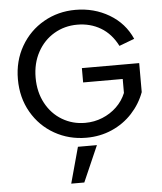

<svg xmlns="http://www.w3.org/2000/svg" viewBox="-62 -761 899 1068"><g transform="rotate(-5 387.5 -226.5)"><path d="M47 -350Q47 -452 94 -533.5Q141 -615 221.5 -661Q302 -707 399 -707Q503 -707 587.5 -657Q672 -607 711 -518L626 -486Q591 -555 533 -589.5Q475 -624 402 -624Q331 -624 272.5 -589.5Q214 -555 180 -492.5Q146 -430 146 -350Q146 -270 179.5 -207.5Q213 -145 271 -110.5Q329 -76 399 -76Q450 -76 495.5 -94.5Q541 -113 575.5 -146Q610 -179 628 -223V-301H407V-381H727V-219Q703 -154 655.5 -102.5Q608 -51 542 -22Q476 7 399 7Q302 7 221.5 -38.5Q141 -84 94 -165.5Q47 -247 47 -350ZM347 53H453L365 254H292Z"/></g></svg>

Font: AF Albert Sans Medium
Style: Regular
Weight: 500
Designer: Andreas Rasmussen
Foundry: a.Foundry
Version: Version 1.300;Glyphs 3.2 (3231)